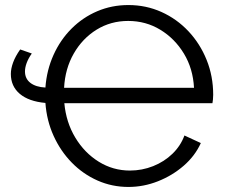

<svg xmlns="http://www.w3.org/2000/svg" viewBox="-20 -736 907 761"><path d="M23 -443Q23 -464 32 -488.5Q41 -513 60 -540L106 -524Q92 -504 85.5 -486Q79 -468 79 -453Q79 -424 100.5 -407.5Q122 -391 160 -389Q165 -458 192 -518Q219 -578 263.5 -622.5Q308 -667 365.5 -691.5Q423 -716 489 -716Q559 -716 620 -688.5Q681 -661 727 -612Q773 -563 799 -498.5Q825 -434 825 -360Q825 -350 824 -341Q823 -332 822 -327H235Q242 -251 278.5 -190.5Q315 -130 371.5 -95Q428 -60 495 -60Q543 -60 587 -77.5Q631 -95 663.5 -126.5Q696 -158 711 -199L776 -169Q753 -118 708 -79Q663 -40 606 -17.5Q549 5 489 5Q424 5 366.5 -20.5Q309 -46 264.5 -91.5Q220 -137 192.5 -197.5Q165 -258 160 -328Q94 -334 58.5 -364Q23 -394 23 -443ZM488 -653Q419 -653 363 -618.5Q307 -584 272.5 -524Q238 -464 234 -388H749Q745 -464 709 -523.5Q673 -583 615.5 -618Q558 -653 488 -653Z"/></svg>

Font: Raleway
Style: Regular
Weight: 400
Designer: Matt McInerney, Pablo Impallari, Rodrigo Fuenzalida
Foundry: Matt McInerney, Pablo Impallari, Rodrigo Fuenzalida
Version: Version 4.101;RELEASE